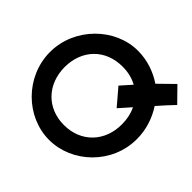

<svg xmlns="http://www.w3.org/2000/svg" viewBox="-200 -985 1279 1279"><g transform="rotate(-45 440.0 -345.5)"><path d="M11.5 -360C11.5 -576 197.5 -769 429.8 -770C661 -770 851.8 -574 850.8 -360C850.8 -274.7 823.1 -192.3 777 -124.1L830.8 -69L879.8 -19L779.8 79L726.5 29L668.8 -22.4C599.1 23.1 516.1 50.4 428.7 50C195.2 50 11.5 -145 11.5 -360ZM151.5 -360C151.5 -199 267.7 -89 428.7 -90C477.6 -90 522.4 -100 560.9 -118.5L535.6 -141L479.3 -191L594.3 -289L650.6 -239L670.4 -221.4C692 -260.7 703.9 -307.5 703.5 -360C703.5 -521 590.8 -629 429.8 -630C267.7 -630 151.5 -521 151.5 -360Z"/></g></svg>

Font: Nordica Plus
Style: NordicaClassicRgExt
Weight: 500
Version: Version 1.01